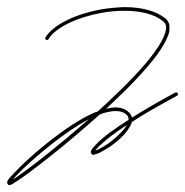

<svg xmlns="http://www.w3.org/2000/svg" viewBox="-20 -493 526 546"><path d="M340.8 -137.7C339.8 -135.3 336.9 -131.8 335 -128.9C323.7 -114.3 306.2 -98.1 288.6 -85.4C279.8 -79.1 272 -74.7 264.6 -70.8C259.3 -67.9 253.9 -65.4 251 -64.5C252.9 -66.9 255.9 -71.3 260.7 -76.2C278.8 -94.2 308.6 -116.7 340.8 -137.7ZM232.4 -153.8C193.8 -120.1 154.8 -87.4 120.6 -60.1C73.7 -22.5 34.7 6.3 16.6 17.6C19.5 13.7 23.9 8.8 28.8 3.9C49.8 -18.6 86.9 -51.3 127.4 -83.5C161.1 -109.9 198.2 -136.2 232.4 -153.8ZM330.1 -472.7C309.1 -471.7 286.6 -469.7 264.6 -465.8C230.5 -459.5 196.8 -448.7 169.4 -435.1C142.1 -421.4 120.6 -405.3 109.4 -386.7C108.4 -385.7 108.4 -385.3 108.4 -384.3C108.4 -382.3 109.4 -381.3 110.4 -380.4C111.3 -379.4 112.8 -379.4 113.8 -379.4C115.7 -379.4 116.7 -380.4 117.7 -381.3C127 -397.9 147.5 -413.1 173.8 -426.3C200.2 -439.5 232.9 -449.7 266.6 -456.1C289.1 -460.4 312.5 -462.4 334.5 -462.4C378.9 -462.4 418.9 -453.1 443.8 -432.6C448.2 -428.7 451.2 -424.3 452.1 -419.4C453.1 -414.6 452.1 -408.2 450.2 -400.9C445.8 -386.2 435.1 -365.7 419.4 -344.7C389.2 -302.2 338.4 -251 284.2 -200.2C275.4 -191.9 267.1 -184.6 258.3 -176.3C255.4 -175.3 252 -173.8 249 -172.9C207.5 -155.3 162.6 -124 121.1 -91.8C79.6 -59.6 43.9 -25.9 22 -2.9C11.2 8.3 3.4 16.1 1 22.5C0 24.4 0 26.4 1 28.8C2 29.8 2 31.2 2.9 32.2C3.9 33.2 5.9 33.2 6.8 33.2C10.7 33.2 13.7 31.2 18.6 28.3C36.6 17.6 77.1 -11.7 127 -51.8C168.9 -85 216.8 -125.5 263.7 -167.5C279.3 -173.8 293.5 -176.3 306.2 -177.2H308.6C322.3 -177.2 333.5 -173.8 341.8 -165C344.7 -161.1 345.7 -156.7 345.7 -152.3C309.6 -129.4 274.9 -105 253.9 -83C245.1 -74.2 240.7 -68.8 238.8 -63.5C237.8 -62.5 238.8 -61.5 238.8 -59.6C238.8 -57.6 240.2 -55.2 241.2 -54.2C244.1 -52.2 246.6 -52.7 249 -53.7C253.9 -54.7 261.2 -57.1 268.6 -61.5C275.9 -65.9 285.6 -70.8 294.4 -77.1C312.5 -89.8 331.1 -106 342.8 -122.6C348.1 -130.9 353 -137.7 355 -146C368.2 -154.3 380.4 -162.6 393.1 -169.9C441.9 -198.7 483.4 -220.7 483.4 -220.7C485.4 -221.7 486.3 -223.1 486.3 -225.1C486.3 -226.1 486.3 -226.6 485.4 -227.5C484.4 -229.5 483.4 -230 481.4 -230C480.5 -230 480 -231 479 -230C479 -230 437 -208 388.2 -178.7C377.4 -172.4 366.7 -165.5 355.5 -158.7C354.5 -163.1 352.1 -167 349.1 -170.9C338.9 -182.1 325.2 -187.5 308.6 -187.5H306.2C298.8 -187.5 291 -185.5 282.2 -183.6L291.5 -192.9C346.7 -244.1 396 -295.4 428.2 -339.4C443.8 -361.3 455.1 -381.3 460 -397.9C461.9 -403.3 461.9 -409.7 461.9 -414.6C461.9 -417 462.4 -419.4 461.4 -421.9C460.4 -429.2 456.1 -435.5 450.7 -440.4C422.4 -462.9 380.4 -472.7 335.4 -472.7Z"/></svg>

Font: Oshawa
Style: Regular
Weight: 400
Designer: Sadat Fauzi
Foundry: Intuisi Creative
Version: Version 001.000